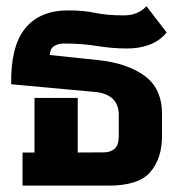

<svg xmlns="http://www.w3.org/2000/svg" viewBox="-20 -583 584 603"><path d="M320.8 0Q320.8 0 50.8 0V-104H88.4V-275.4H224.1V-104L306.2 -104.5Q326.7 -104.5 339.8 -115.7Q353 -127 353 -155.3V-222.2Q353 -253.9 334.2 -272.5Q315.4 -291 276.4 -294.4L15.1 -318.4Q13.2 -437.5 59.1 -493.9Q105 -550.3 193.8 -550.3Q242.7 -550.3 279.1 -542.5Q315.4 -534.7 369.1 -534.7Q390.6 -534.7 408.4 -541.7Q426.3 -548.8 439.9 -563.5L503.4 -481Q481.4 -454.6 449.7 -442.6Q418 -430.7 378.9 -430.7Q333 -430.7 285.2 -438.5Q237.3 -446.3 181.6 -446.3Q161.1 -446.3 149.2 -437.7Q137.2 -429.2 136.2 -410.2L286.1 -394.5Q379.9 -384.8 434.3 -344.7Q488.8 -304.7 488.8 -225.6V-155.3Q488.8 -85.9 452.4 -43Q416 0 320.8 0Z"/></svg>

Font: Roboto Web
Style: Bold
Weight: 700
Designer: Google
Version: Version 1.200310; 2013